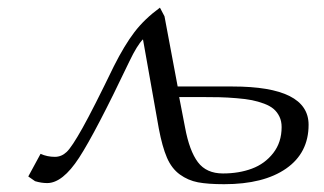

<svg xmlns="http://www.w3.org/2000/svg" viewBox="-20 -469 839 497"><path d="M53.2 -12.2 85 -70.8Q102.1 -63 122.1 -63Q139.2 -63 152.6 -75.7Q166 -88.4 193.6 -137.7Q221.2 -187 274.9 -297.9Q302.2 -352.1 328.1 -386Q354 -419.9 394 -449.2L405.8 -426.8L439.9 -245.1H582Q778.8 -245.1 778.8 -146Q778.8 -73.2 720.7 -32.7Q662.6 7.8 560.1 7.8Q518.1 7.8 492.4 2.9Q466.8 -2 445.6 -17.3Q424.3 -32.7 412.1 -61Q399.9 -89.4 391.1 -136.2L350.1 -367.2Q335 -352.1 314.9 -310.1Q227.5 -126.5 184.8 -60.8Q142.1 4.9 102.1 4.9Q86.9 4.9 70.8 0ZM443.8 -217.8 459 -139.2Q470.2 -78.6 492.2 -49.3Q514.2 -20 557.1 -20Q598.6 -20 632.1 -32.5Q665.5 -44.9 687.3 -72.8Q709 -100.6 709 -140.1Q709 -155.3 703.4 -167Q697.8 -178.7 688.5 -186.8Q679.2 -194.8 663.6 -200.7Q647.9 -206.5 632.1 -209.7Q616.2 -212.9 592.5 -214.8Q568.8 -216.8 548.3 -217.3Q527.8 -217.8 499 -217.8Z"/></svg>

Font: Dehuti Alt
Style: Italic
Weight: 400
Version: Version 1.2